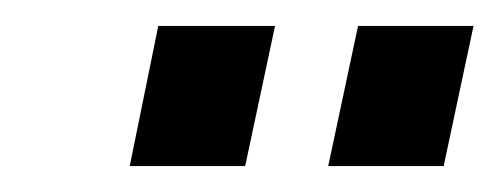

<svg xmlns="http://www.w3.org/2000/svg" viewBox="-20 -686 385 148"><path d="M102 -666H192L169 -558H80ZM256 -666H345L322 -558H233Z"/></svg>

Font: Decalotype SemiBold Italic
Style: Regular
Weight: 600
Italic angle: -12°
Designer: Alfredo Marco Pradil
Foundry: Alfredo Marco Pradil
Version: Version 1.0